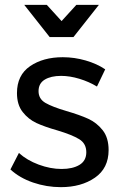

<svg xmlns="http://www.w3.org/2000/svg" viewBox="-20 -769 500 792"><path d="M232 -456Q190 -456 164.5 -440.5Q139 -425 139 -393Q139 -361 167.5 -344.5Q196 -328 254 -311Q309 -295 344 -279Q379 -263 403.5 -232Q428 -201 428 -150Q428 -75 371.5 -36Q315 3 231 3Q172 3 116.5 -16Q61 -35 23 -70L58 -138Q91 -108 139.5 -90Q188 -72 234 -72Q280 -72 308 -89Q336 -106 336 -141Q336 -177 306.5 -195Q277 -213 217 -231Q164 -246 130.5 -261.5Q97 -277 73.5 -307Q50 -337 50 -385Q50 -459 104 -496Q158 -533 239 -533Q287 -533 333.5 -519.5Q380 -506 414 -483L380 -412Q347 -432 307.5 -444Q268 -456 232 -456ZM295 -749H388L283 -616H185L80 -749H173L234 -682Z"/></svg>

Font: Montserrat
Style: Regular
Weight: 400
Designer: Julieta Ulanovsky
Foundry: Julieta Ulanovsky
Version: Version 6.001